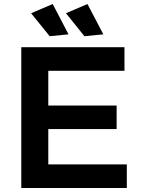

<svg xmlns="http://www.w3.org/2000/svg" viewBox="-20 -935 701 955"><path d="M242.2 -915 320.8 -764.2 227.1 -754.9 134.8 -869.1ZM415 -915 494.1 -764.2 399.9 -754.9 308.1 -869.1ZM85.9 -700.2H599.1V-583H220.2V-410.2H560.1V-293H220.2V-117.2H610.8V0H85.9Z"/></svg>

Font: Montserrat-Arabic Medium
Style: Regular
Weight: 500
Designer: Mohamed Gaber
Foundry: Kief Type Foundry
Version: Version 5.008;PS 005.008;hotconv 1.0.88;makeotf.lib2.5.64775